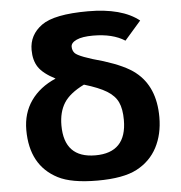

<svg xmlns="http://www.w3.org/2000/svg" viewBox="-54 -811 830 879"><g transform="rotate(-5 361.0 -371.0)"><path d="M54 -242Q54 -319 94 -376Q134 -433 208 -465Q152 -494 131 -525.5Q110 -557 110 -605Q110 -674 168.5 -716.5Q227 -759 382.5 -759Q538 -759 617 -696L542 -610Q486 -646 396 -646Q346 -646 320 -634Q294 -622 294 -604Q294 -586 305 -574Q323 -555 434 -525Q532 -494 577 -458Q666 -388 666 -248Q666 -169 634.5 -109Q603 -49 540.5 -16Q478 17 359 17Q240 17 178 -15Q54 -79 54 -242ZM216 -249Q216 -99 359.5 -99Q503 -99 503 -249Q503 -300 488.5 -331Q474 -362 438 -384Q402 -406 335 -426Q268 -393 242 -351.5Q216 -310 216 -249Z"/></g></svg>

Font: Fix15 Mono
Style: Bold
Weight: 700
Designer: Carrois Corporate & Edenspiekermann AG
Foundry: Carrois Corporate GbR & Edenspiekermann AG
Version: Version 3.206